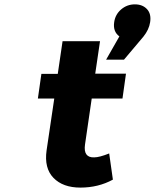

<svg xmlns="http://www.w3.org/2000/svg" viewBox="-20 -853 710 881"><path d="M153.8 -400.9 169.9 -514.2H245.1L267.1 -664.1H439L417 -515.1H558.1L542 -400.9H400.9L370.1 -189.9Q365.7 -159.2 376.5 -144.5Q387.2 -129.9 412.1 -130.9Q436 -130.9 481 -148.9L498 -28.8Q431.2 7.8 349.1 7.8Q268.6 7.8 225.3 -36.9Q182.1 -81.5 193.8 -163.1L229 -400.9ZM466.8 -579.1 527.8 -686Q497.6 -708 503.9 -751Q508.8 -786.6 535.9 -809.8Q563 -833 599.1 -833Q633.8 -833 654.3 -811.3Q674.8 -789.6 668.9 -751Q663.6 -716.8 638.2 -685.1L548.8 -579.1Z"/></svg>

Font: Trueno
Style: Bold Italic
Weight: 700
Designer: Julieta Ulanovsky
Foundry: Julieta Ulanovsky
Version: Version 3.001b | FøM Fix